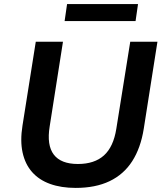

<svg xmlns="http://www.w3.org/2000/svg" viewBox="-20 -909 800 939"><path d="M350 10Q279 10 225 -9.5Q171 -29 137 -67.5Q103 -106 90.5 -163Q78 -220 90 -295L155 -705H288L223 -291Q208 -199 243 -153Q278 -107 361 -107Q442 -107 488.5 -149Q535 -191 549 -280L617 -705H750L683 -279Q668 -185 626.5 -120.5Q585 -56 516 -23Q447 10 350 10ZM296 -806 308 -889H655L643 -806Z"/></svg>

Font: Nunito Sans 9pt
Style: Bold Italic
Weight: 700
Italic angle: -9°
Version: Version 3.101;gftools[0.9.27]